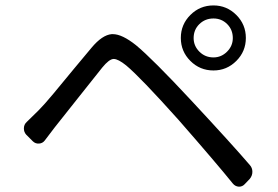

<svg xmlns="http://www.w3.org/2000/svg" viewBox="-20 -742 1040 718"><path d="M704.1 -599.6Q704.1 -570.3 725.6 -548.8Q747.1 -527.3 778.3 -527.3Q807.6 -527.3 829.1 -548.8Q850.6 -570.3 850.6 -599.6Q850.6 -630.9 829.6 -651.9Q808.6 -672.9 778.3 -672.9Q747.1 -672.9 725.6 -651.9Q704.1 -630.9 704.1 -599.6ZM778.3 -721.7Q828.1 -721.7 863.8 -686Q899.4 -650.4 899.4 -600.1Q899.4 -549.8 863.8 -514.2Q828.1 -478.5 778.3 -478.5Q727.5 -478.5 691.9 -514.2Q656.2 -549.8 656.2 -600.1Q656.2 -650.4 691.9 -686Q727.5 -721.7 778.3 -721.7ZM147.5 -216.8Q139.6 -206.1 126 -205.1Q112.3 -204.1 102.5 -213.9L78.1 -238.3Q69.3 -248 69.3 -261.7Q69.3 -276.4 80.1 -286.1Q99.6 -304.7 124 -329.1Q145.5 -350.6 179.2 -391.1Q212.9 -431.6 256.3 -484.4Q299.8 -537.1 322.3 -563.5Q362.3 -611.3 397.5 -614.3Q400.4 -614.3 402.3 -614.3Q436.5 -614.3 488.3 -573.2Q550.8 -521.5 695.3 -366.2Q850.6 -199.2 914.1 -125Q923.8 -114.3 923.8 -99.6Q923.8 -85 914.1 -73.2L895.5 -53.7Q886.7 -43.9 874 -43.9Q873 -43.9 873 -43.9Q859.4 -44.9 850.6 -55.7Q790 -130.9 647.5 -293.9Q504.9 -453.1 452.1 -497.1Q421.9 -521.5 405.3 -521.5Q405.3 -521.5 404.3 -521.5Q387.7 -520.5 362.3 -489.3Q336.9 -458 271 -374.5Q205.1 -291 184.6 -265.6Q170.9 -248 147.5 -216.8Z"/></svg>

Font: Gen Jyuu GothicL Regular
Style: Regular
Weight: 400
Designer: [Source Han Sans]
Ryoko NISHIZUKA  (kana & ideographs); Paul D. Hunt (Latin, Greek & Cyrillic); Wenlong ZHANG  (bopomofo
Version: Version 1.002.20150607